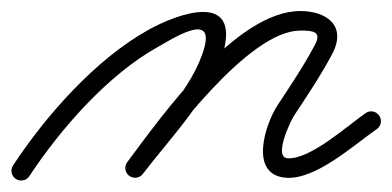

<svg xmlns="http://www.w3.org/2000/svg" viewBox="-38 -294 702 344"><path d="M14.6 21.6C14.6 21.6 14.6 21.6 14.6 21.6C70.5 -63.3 155.5 -160.1 244.5 -209.7C270.7 -224.3 345.9 -273.5 328.1 -208.6C308.3 -136.6 236 -64 190.1 -3.6C184.2 4.1 185.7 15.1 193.4 20.9C201.1 26.8 212.1 25.3 217.9 17.6C217.9 17.6 217.9 17.6 217.9 17.6C266.9 -46.7 340.6 -122 361.9 -199.4C392.3 -310.2 280.9 -270.1 227.5 -240.3C133.4 -187.8 44.4 -87.4 -14.6 2.4C-19.9 10.5 -17.7 21.3 -9.6 26.6C-1.5 31.9 9.3 29.7 14.6 21.6ZM218 17.5C218 17.5 218 17.5 218 17.5C265.7 -46.2 407.3 -239.2 500 -239.2C521.7 -239.2 539 -238.2 526.5 -214.1C526.5 -214.1 526.5 -214.1 526.5 -214.1C526.5 -214.2 526.5 -214.2 526.5 -214.2C506.5 -176.3 482.9 -141.3 459.4 -105.6C437.1 -71.8 407.1 19.9 474.8 24.5C527.6 28 593.9 -32.5 637 -62.7C645 -68.2 646.9 -79.1 641.3 -87C635.8 -95 624.9 -96.9 617 -91.3C582 -66.8 517.2 -7.8 477.2 -10.5C451.4 -12.2 482.7 -77.4 488.6 -86.4C512.7 -123 536.9 -159 557.5 -197.8C557.5 -197.8 557.5 -197.8 557.5 -197.9C557.5 -197.9 557.5 -197.9 557.5 -197.9C583.5 -247.7 547.5 -274.2 500 -274.2C384 -274.2 249.8 -83.4 190 -3.5C184.2 4.3 185.8 15.2 193.5 21C201.3 26.8 212.2 25.2 218 17.5Z"/></svg>

Font: FRB American Cursive Guidelines
Style: Italic
Weight: 400
Italic angle: -25°
Version: Version 2.0;Modular Font Editor K font №1